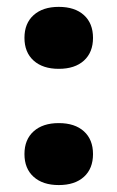

<svg xmlns="http://www.w3.org/2000/svg" viewBox="-20 -530 342 559"><path d="M151 -510Q198 -510 224.4 -486Q250.8 -462 250.8 -419.8Q250.8 -377.6 224.4 -353.6Q198 -329.6 151 -329.6Q104.6 -329.6 77.9 -353.6Q51.2 -377.6 51.2 -419.8Q51.2 -462 77.9 -486Q104.6 -510 151 -510ZM151 -171.6Q198 -171.6 224.4 -147.6Q250.8 -123.6 250.8 -81.4Q250.8 -39.2 224.4 -15.2Q198 8.8 151 8.8Q104.6 8.8 77.9 -15.2Q51.2 -39.2 51.2 -81.4Q51.2 -123.6 77.9 -147.6Q104.6 -171.6 151 -171.6Z"/></svg>

Font: Work Sans
Style: Regular
Weight: 400
Designer: Wei Huang
Foundry: Wei Huang
Version: Version 2.006; ttfautohint (v1.8.1.43-b0c9)